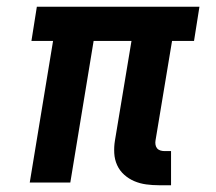

<svg xmlns="http://www.w3.org/2000/svg" viewBox="-20 -540 640 568"><path d="M450 8Q431 8 412.5 5.5Q394 3 377.5 -4Q361 -11 347.5 -23Q334 -35 326.5 -51.5Q319 -68 318 -87Q317 -106 320 -124L369 -419H257L188 0H68L137 -419H73L89 -520H570L554 -419H489L440 -124Q439 -118 440 -112Q441 -106 444.5 -101.5Q448 -97 454 -95Q460 -93 467 -93H486V8Z"/></svg>

Font: Zed Sans Extended
Style: Bold Italic
Weight: 700
Width: 7
Italic angle: -9°
Designer: Belleve Invis
Foundry: Belleve Invis
Version: Version 1.0.0; ttfautohint (v1.8.4)